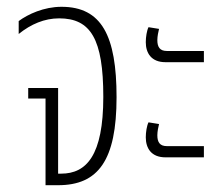

<svg xmlns="http://www.w3.org/2000/svg" viewBox="-20 -545 656 565"><path d="M114 0H151C269 0 323 -73 323 -259C323 -440 279 -525 161 -525C109 -525 62 -503 35 -483V-445C71 -474 111 -491 154 -491C247 -491 284 -430 284 -260C284 -87 234 -34 160 -34H151V-286H63V-255H114Z M467 -362H580V-395H471C450 -395 443 -407 443 -427C443 -438 446 -452 448 -460L417 -465C412 -455 409 -436 409 -421C409 -389 425 -362 467 -362ZM467 -82H580V-115H471C450 -115 443 -127 443 -147C443 -158 446 -172 448 -180L417 -185C412 -175 409 -156 409 -141C409 -109 425 -82 467 -82Z"/></svg>

Font: Noto Sans Thai UI ExtCond ExtLt
Style: Regular
Weight: 200
Width: 2
Designer: Monotype Design Team
Foundry: Monotype Imaging Inc.
Version: Version 2.000